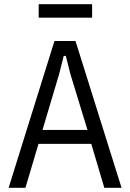

<svg xmlns="http://www.w3.org/2000/svg" viewBox="-20 -893 619 913"><path d="M476 0 414 -209H163L101 0H21L239 -698H339L558 0ZM315 -540 293 -627H283L261 -540L182 -275H396ZM164 -873H418V-809H164Z"/></svg>

Font: IBM Plex Sans Condensed
Style: Regular
Weight: 400
Width: 3
Designer: Mike Abbink, Paul van der Laan, Pieter van Rosmalen
Foundry: Bold Monday
Version: Version 1.1